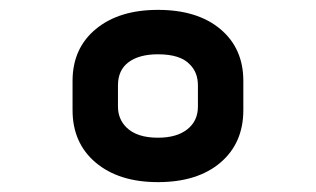

<svg xmlns="http://www.w3.org/2000/svg" viewBox="-20 -730 640 389"><path d="M300 -710Q380 -710 426.5 -671Q473 -632 473 -566V-507Q473 -440 426.5 -400.5Q380 -361 300 -361Q221 -361 174 -400.5Q127 -440 127 -507V-566Q127 -632 174 -671Q221 -710 300 -710ZM300 -451Q338 -451 359.5 -468Q381 -485 381 -514V-557Q381 -583 365 -599Q346 -620 300 -620Q262 -620 240.5 -604Q219 -588 219 -557V-514Q219 -489 236 -472Q257 -451 300 -451Z"/></svg>

Font: Recursive Mn Lnr St
Style: Bold
Weight: 700
Monospace: yes
Version: Version 1.079;hotconv 1.0.112;makeotfexe 2.5.65598; ttfautoh